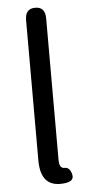

<svg xmlns="http://www.w3.org/2000/svg" viewBox="-56 -829 397 867"><g transform="rotate(-5 142.5 -395.0)"><path d="M92 -108V-744Q92 -796 138 -796Q183 -796 183 -744V-102Q183 -63 207 -64Q231 -65 239 -31Q247 3 192 6Q92 13 92 -108Z"/></g></svg>

Font: Resource Han Rounded KR
Style: Regular
Weight: 400
Designer: Cyano Hao (round all glyphs); Ryoko NISHIZUKA 西塚涼子 (kana, bopomofo & ideographs); Paul D. Hunt (Latin, Greek & Cyrillic)
Foundry: Cyano Hao
Version: 0.990